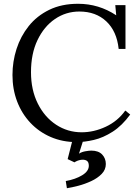

<svg xmlns="http://www.w3.org/2000/svg" viewBox="-20 -736 739 1016"><path d="M608 -477Q598 -571 542.5 -623Q487 -675 400 -675Q329 -675 271 -635.5Q213 -596 178.5 -524Q144 -452 144 -354Q144 -260 180 -188Q216 -116 277 -76Q338 -36 412 -36Q477 -36 540 -65.5Q603 -95 643 -151L669 -130Q626 -71 576 -39Q526 -7 476.5 4.5Q427 16 386 16Q311 16 248.5 -11Q186 -38 140.5 -86.5Q95 -135 70.5 -199.5Q46 -264 46 -339Q46 -410 67.5 -477Q89 -544 132 -598Q175 -652 240.5 -684Q306 -716 393 -716Q503 -716 595 -655L590 -709H644V-477ZM334 260 328 222Q379 213 414.5 191.5Q450 170 450 141Q450 120 437.5 113.5Q425 107 407 110Q389 113 374 123L338 106L367 -8H425L398 77Q412 68 431.5 64.5Q451 61 463 61Q501 61 520.5 81.5Q540 102 540 132Q540 162 518 184.5Q496 207 462.5 222.5Q429 238 394.5 247Q360 256 334 260Z"/></svg>

Font: Lora
Style: Regular
Weight: 400
Designer: Olga Karpushina, Alexei Vanyashin (Cyrillic)
Foundry: Cyreal
Version: Version 3.005; ttfautohint (v1.8.4.7-5d5b)